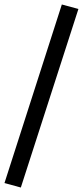

<svg xmlns="http://www.w3.org/2000/svg" viewBox="-37 -773 370 857"><path d="M56 64 -17 44 239 -753 313 -733Z"/></svg>

Font: Nunito Sans 12pt ExtraLight 10pt Medium
Style: Regular
Weight: 500
Version: Version 3.101;gftools[0.9.27]